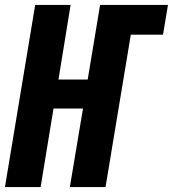

<svg xmlns="http://www.w3.org/2000/svg" viewBox="-30 -755 698 775"><path d="M-10 0 112 -735H255L206 -434H324L374 -735H648L628 -615H498L396 0H252L305 -317H186L134 0Z"/></svg>

Font: Iosevka Curly Heavy Extended
Style: Italic
Weight: 900
Width: 7
Italic angle: -9°
Monospace: yes
Designer: Belleve Invis
Foundry: Belleve Invis
Version: Version 11.1.0; ttfautohint (v1.8.3)